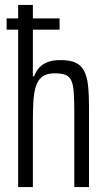

<svg xmlns="http://www.w3.org/2000/svg" viewBox="-20 -763 434 783"><path d="M7 -642V-688H223V-642ZM54 0V-743H114V-452H119Q126 -471 139 -486Q152 -501 173.5 -509.5Q195 -518 227 -518Q265 -518 288 -507.5Q311 -497 323 -474Q335 -451 339 -414.5Q343 -378 343 -325V0H283V-306Q283 -359 280.5 -390Q278 -421 269.5 -437Q261 -453 245 -458.5Q229 -464 203 -464Q170 -464 152 -450Q134 -436 126 -410Q118 -384 116 -346.5Q114 -309 114 -262V0Z"/></svg>

Font: Saira ExtraCondensed
Style: Regular
Weight: 400
Width: 2
Designer: Hector Gatti with collaboration of the Omnibus-Type team
Foundry: Omnibus-Type
Version: Version 1.101